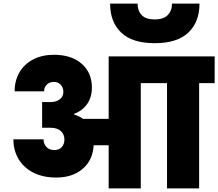

<svg xmlns="http://www.w3.org/2000/svg" viewBox="-20 -1056 1223 1076"><path d="M1183 -590H1096V0H916V-590H769V0H589V-242H505Q500 -158 443 -109.5Q386 -61 295 -61Q223 -61 169 -87.5Q115 -114 85 -163Q55 -212 55 -275H224Q224 -250 240 -232.5Q256 -215 284 -215Q311 -215 326 -231.5Q341 -248 341 -275Q341 -303 321 -321.5Q301 -340 263 -340H216V-484H263Q295 -484 315 -499.5Q335 -515 335 -541Q335 -566 320 -581.5Q305 -597 282 -597Q258 -597 242.5 -582Q227 -567 227 -544H62Q62 -604 89 -650.5Q116 -697 166 -723Q216 -749 282 -749Q380 -749 437.5 -699Q495 -649 495 -565Q495 -512 469 -474Q443 -436 395 -418V-414Q421 -407 445 -390H589V-740H1183ZM1098 -1036Q1098 -933 1035.5 -873.5Q973 -814 847 -814Q721 -814 659 -873.5Q597 -933 597 -1036H751Q751 -995 774.5 -971Q798 -947 847 -947Q896 -947 920 -971.5Q944 -996 944 -1036Z"/></svg>

Font: Fz Poppins ExtBd
Style: Regular
Weight: 800
Designer: Ninad Kale (Devanagari), Jonny Pinhorn (Latin)
Foundry: Indian Type Foundry
Version: Vit hóa bi Vntype.Com & FontZin.Com